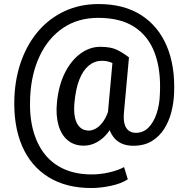

<svg xmlns="http://www.w3.org/2000/svg" viewBox="-20 -717 936 958"><path d="M435.5 221.2Q310.1 221.2 222.2 167Q134.3 112.8 90.3 11.5Q46.4 -89.8 51.8 -231.4Q56.2 -331.5 87.4 -416.5Q118.7 -501.5 173.3 -564.2Q228 -627 303.7 -661.9Q379.4 -696.8 472.2 -696.8Q598.1 -696.8 684.1 -641.8Q770 -586.9 812.3 -486.6Q854.5 -386.2 848.6 -250.5Q846.7 -204.1 835 -158Q823.2 -111.8 799.1 -73.7Q774.9 -35.6 737.1 -12.7Q699.2 10.3 645 10.3Q578.1 10.3 544.7 -35.2Q511.2 -80.6 518.6 -156.7L543.5 -430.7H623.5L598.6 -156.7Q595.7 -124.5 600.1 -104.5Q604.5 -84.5 613.8 -73.5Q623 -62.5 634.5 -58.3Q646 -54.2 657.2 -54.2Q694.8 -54.2 720.7 -80.3Q746.6 -106.4 761.5 -150.9Q776.4 -195.3 777.8 -249.5Q783.7 -366.7 752.4 -451.4Q721.2 -536.1 651.4 -582Q581.5 -627.9 470.2 -627.9Q368.7 -627.9 294.4 -577.4Q220.2 -526.9 178 -437.5Q135.7 -348.1 130.4 -231.4Q126 -140.6 144.8 -69.3Q163.6 2 202.9 51.8Q242.2 101.6 301.3 127.4Q360.4 153.3 437.5 153.3Q480.5 153.3 524.4 143.3Q568.4 133.3 599.1 116.7L617.7 177.7Q583.5 199.7 532.2 210.4Q481 221.2 435.5 221.2ZM397.9 9.8Q350.1 9.8 317.9 -17.1Q285.6 -43.9 271.7 -92.8Q257.8 -141.6 264.2 -206.1Q272.5 -291 303.7 -353.3Q335 -415.5 381.3 -449.5Q427.7 -483.4 480 -483.4Q534.2 -483.4 564.9 -467.8Q595.7 -452.1 623.5 -430.7L579.6 -377Q564.9 -389.6 542.2 -401.6Q519.5 -413.6 487.8 -413.6Q452.1 -413.6 423.3 -390.1Q394.5 -366.7 376.2 -320.6Q357.9 -274.4 351.6 -206.1Q347.2 -161.1 354.2 -129.6Q361.3 -98.1 378.9 -81.8Q396.5 -65.4 423.8 -65.4Q440.9 -65.4 460.7 -77.1Q480.5 -88.9 498.3 -115.7Q516.1 -142.6 527.8 -187.5L563 -147.9Q540.5 -70.3 495.4 -30.3Q450.2 9.8 397.9 9.8Z"/></svg>

Font: Heebo Medium
Style: Regular
Weight: 500
Designer: Oded Ezer
Foundry: Ezer Type House
Version: Version 3.100